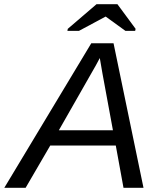

<svg xmlns="http://www.w3.org/2000/svg" viewBox="-61 -894 748 914"><path d="M526.9 0 490.2 -201.2H178.2L61 0H-40.5L373.5 -688H479.5L622.1 0ZM414.1 -617.7Q407.7 -605 396 -584Q384.3 -563 219.2 -273.9H476.6L426.8 -543.9ZM584.5 -756.8 582.5 -747.1H536.1L442.4 -814.9H441.4L314.9 -747.1H259.8L261.7 -756.8L398.4 -874H498Z"/></svg>

Font: Liberation Sans
Style: Italic
Weight: 400
Italic angle: -12°
Designer: Steve Matteson
Foundry: Ascender Corporation
Version: Version 2.1.5